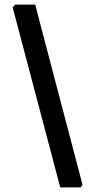

<svg xmlns="http://www.w3.org/2000/svg" viewBox="-20 -700 390 835"><path d="M242 115 35 -668 46 -680H133L339 104L331 115Z"/></svg>

Font: Alegreya Sans
Style: Bold Italic
Weight: 700
Italic angle: -7°
Designer: Juan Pablo del Peral
Foundry: Huerta Tipografica
Version: Version 2.007